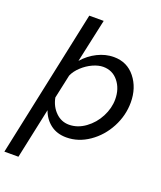

<svg xmlns="http://www.w3.org/2000/svg" viewBox="-205 -813 948 1130"><g transform="rotate(20 269.0 -248.5)"><path d="M-40 212.9 155.8 -710H246.1L187 -438Q224.1 -481 274.2 -505.9Q324.2 -530.8 376 -530.8Q459.5 -530.8 509.8 -467.5Q560.1 -404.3 560.1 -313Q560.1 -231 520.8 -156.5Q481.4 -82 414.8 -36.1Q348.1 9.8 272.9 9.8Q214.4 9.8 173.8 -21Q133.3 -51.8 115.2 -103L47.9 212.9ZM262.2 -65.9Q315.9 -65.9 364 -100.8Q412.1 -135.7 439.9 -189.5Q467.8 -243.2 467.8 -298.8Q467.8 -365.2 431.6 -410.2Q395.5 -455.1 336.9 -455.1Q307.6 -455.1 272.7 -439.5Q237.8 -423.8 208 -396.2Q178.2 -368.7 165 -337.9L132.8 -189Q143.1 -135.7 178.5 -100.8Q213.9 -65.9 262.2 -65.9Z"/></g></svg>

Font: Rawline Medium
Style: Italic
Weight: 500
Italic angle: -12°
Designer: Matt McInerney, Pablo Impallari, Rodrigo Fuenzalida
Foundry: Matt McInerney, Pablo Impallari, Rodrigo Fuenzalida
Version: Version 4.020;PS 004.020;hotconv 1.0.88;makeotf.lib2.5.64775